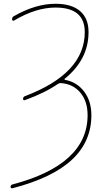

<svg xmlns="http://www.w3.org/2000/svg" viewBox="-20 -760 550 1017"><path d="M47 237Q36 239 36 230Q36 220 46 217Q444 112 444 -150Q444 -224 405 -270Q366 -316 301 -320Q294 -320 286 -315Q218 -268 113 -230Q109 -228 105.5 -230Q102 -232 102 -236Q102 -247 113 -251Q429 -371 429 -590Q429 -720 274 -720Q170 -720 54 -651Q51 -649 47.5 -651Q44 -653 44 -657Q44 -670 53 -674Q168 -740 274 -740Q359 -740 404 -701.5Q449 -663 449 -590Q449 -445 323 -343Q319 -339 325 -337Q388 -325 426 -274.5Q464 -224 464 -150Q464 -10 361 86Q258 182 47 237Z"/></svg>

Font: Rounded Mplus 1c Thin
Style: Regular
Weight: 250
Version: Version 1.059.20150529